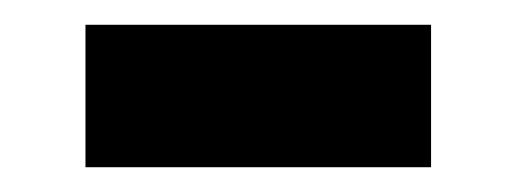

<svg xmlns="http://www.w3.org/2000/svg" viewBox="-20 -365 417 155"><path d="M49 -230V-345H328V-230Z"/></svg>

Font: Noto Sans SC Thin ExtraBold
Style: Regular
Weight: 800
Version: Version 2.004-H2;hotconv 1.0.118;makeotfexe 2.5.65603